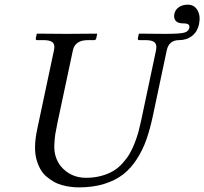

<svg xmlns="http://www.w3.org/2000/svg" viewBox="-20 -790 875 822"><path d="M746.6 -618.2Q703.1 -618.2 693.8 -574.2L634.3 -293Q622.1 -236.3 606.7 -192.4Q591.3 -148.4 565.9 -108.9Q540.5 -69.3 507.3 -43.5Q474.1 -17.6 426.3 -2.7Q378.4 12.2 318.4 12.2Q300.3 12.2 283 10Q265.6 7.8 246.3 2.7Q227.1 -2.4 210.4 -12Q193.8 -21.5 178.5 -34.4Q163.1 -47.4 152.6 -66.4Q142.1 -85.4 135.7 -109.1Q129.4 -132.8 130.1 -164.8Q130.9 -196.8 138.7 -233.9L210.9 -574.2Q216.3 -597.7 206.1 -607.9Q195.8 -618.2 166.5 -618.2H139.2Q131.8 -618.2 133.3 -626L137.2 -645L139.2 -646Q226.1 -645 265.1 -645L394.5 -646L396 -645L392.1 -626Q390.6 -618.2 382.3 -618.2H356.4Q301.3 -618.2 292 -574.2L226.6 -267.1Q219.7 -234.4 216.8 -216.3Q213.9 -198.2 212.6 -170.4Q211.4 -142.6 218.3 -120.4Q225.1 -98.1 239.7 -79.1Q281.7 -28.8 348.1 -28.8Q383.3 -28.8 413.1 -36.9Q442.9 -44.9 464.6 -57.9Q486.3 -70.8 504.4 -90.8Q522.5 -110.8 534.4 -130.9Q546.4 -150.9 556.6 -177.5Q566.9 -204.1 572.8 -225.8Q578.6 -247.6 584.5 -274.9L647.9 -574.2Q652.8 -597.7 642.6 -607.9Q632.3 -618.2 603.5 -618.2H576.2Q568.8 -618.2 570.3 -626L574.2 -645L576.2 -646Q647 -645 686 -645Q747.6 -645 767.3 -649.9Q787.1 -654.8 790.5 -670.9Q792.5 -681.2 786.1 -685.5Q779.8 -689.9 764.6 -689.9Q740.2 -689.9 731.4 -701.9Q722.7 -713.9 726.6 -731Q730.5 -749 746.1 -759.5Q761.7 -770 783.7 -770Q812 -770 825.7 -745.8Q839.4 -721.7 832 -686Q825.2 -654.3 802.2 -636.2Q779.3 -618.2 746.6 -618.2Z"/></svg>

Font: Linux Biolinum G
Style: Italic
Weight: 400
Italic angle: -12°
Designer: Philipp H. Poll
Foundry: Philipp H. Poll
Version: Version 0.5.1